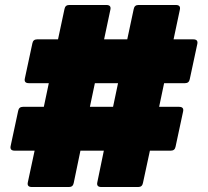

<svg xmlns="http://www.w3.org/2000/svg" viewBox="-20 -751 835 771"><path d="M108 0Q87 0 92 -20L119 -146H39Q18 -146 23 -166L53 -306Q56 -322 72 -322H156L176 -417H96Q75 -417 80 -437L110 -577Q113 -593 129 -593H213L239 -715Q242 -731 258 -731H407Q428 -731 423 -711L398 -593H491L517 -715Q520 -731 536 -731H686Q707 -731 702 -711L677 -593H756Q777 -593 772 -573L742 -433Q739 -417 723 -417H639L619 -322H699Q720 -322 715 -302L685 -162Q682 -146 666 -146H582L554 -16Q551 0 535 0H387Q366 0 371 -20L397 -146H303L276 -16Q273 0 257 0ZM341 -322H434L454 -417H361Z"/></svg>

Font: LINE Seed Sans Heavy
Style: Regular
Weight: 900
Designer: LINE VX Design & Dalton Maag Ltd & Sandoll Inc
Foundry: Dalton Maag Ltd
Version: Version 1.003